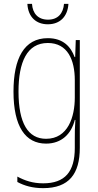

<svg xmlns="http://www.w3.org/2000/svg" viewBox="-20 -735 510 996"><path d="M335 -715H312C308 -666 281 -633 229 -633C178 -633 149 -665 146 -715H122C126 -645 169 -609 228 -609C291 -609 331 -649 335 -715ZM228 -537C105 -537 50 -432 50 -260C50 -78 112 10 219 10C299 10 350 -40 368 -113H371C368 -72 368 -47 368 -14V32C368 156 317 216 204 216C150 216 109 202 70 181V209C107 229 150 241 204 241C338 241 394 167 394 32V-527H373L370 -439H367C348 -491 309 -537 228 -537ZM228 -512C331 -512 368 -424 368 -319V-229C368 -129 333 -15 219 -15C126 -15 76 -95 76 -260C76 -413 120 -512 228 -512Z"/></svg>

Font: Noto Sans Lao Condensed Thin
Style: Regular
Weight: 100
Width: 3
Designer: Monotype Design Team
Foundry: Monotype Imaging Inc.
Version: Version 2.003